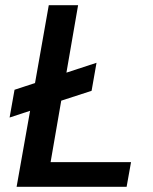

<svg xmlns="http://www.w3.org/2000/svg" viewBox="-20 -720 589 740"><path d="M44 0 96 -293 17 -267 36 -374 115 -400 168 -700H281L236 -440L352 -478L333 -370L216 -332L175 -95H485L468 0Z"/></svg>

Font: Rethink Sans SemiBold
Style: Italic
Weight: 600
Italic angle: -10°
Designer: The Rethink Sans project authors (Hans Thiessen). DM Sans designed by Colophon Foundry.
Foundry: Rethink Communications LLC
Version: Version 1.001